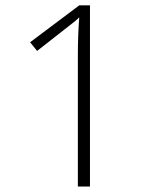

<svg xmlns="http://www.w3.org/2000/svg" viewBox="-20 -685 572 705"><path d="M310.4 -665.3V0H265.9V-484.3Q265.9 -554.1 271 -621.3L256.8 -608.2Q249.2 -601.6 116.3 -498L90.5 -529.8L271 -665.3Z"/></svg>

Font: Khula Light
Style: Regular
Weight: 300
Designer: Erin McLaughlin, Steve Matteson
Version: Version 1.002;PS 1.0;hotconv 1.0.72;makeotf.lib2.5.5900; ttf